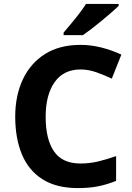

<svg xmlns="http://www.w3.org/2000/svg" viewBox="-20 -954 677 984"><path d="M393 -598Q306 -598 260 -533Q214 -468 214 -355Q214 -241 256.5 -178.5Q299 -116 393 -116Q437 -116 480.5 -126Q524 -136 575 -154V-27Q528 -8 482 1Q436 10 379 10Q269 10 197.5 -35.5Q126 -81 92 -163.5Q58 -246 58 -356Q58 -464 97 -547Q136 -630 210.5 -677Q285 -724 393 -724Q446 -724 499.5 -710.5Q553 -697 602 -674L553 -551Q513 -570 472.5 -584Q432 -598 393 -598ZM588 -924Q574 -910 551 -890Q528 -870 501.5 -848Q475 -826 449.5 -806.5Q424 -787 405 -774H306V-787Q322 -806 343.5 -831.5Q365 -857 386 -884.5Q407 -912 421 -934H588Z"/></svg>

Font: Noto Sans Balinese
Style: Regular
Weight: 400
Designer: Aditya Bayu, David Williams
Foundry: David Williams
Version: Version 2.003